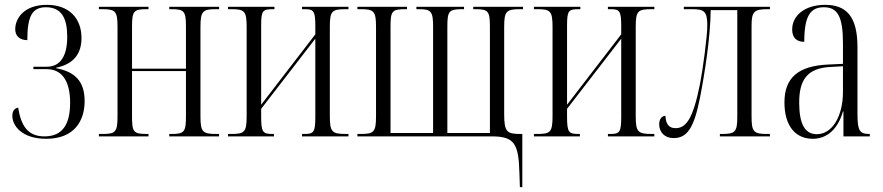

<svg xmlns="http://www.w3.org/2000/svg" viewBox="-20 -564 3653 794"><path d="M171 10C288 10 330 -65 330 -146C330 -226 292 -267 212 -282V-284C286 -299 317 -343 317 -407C317 -488 266 -544 174 -544C78 -544 43 -487 43 -443C43 -415 62 -398 93 -398C93 -497 113 -534 170 -534C235 -534 258 -488 258 -412C258 -334 231 -288 173 -288H118V-278H173C235 -278 270 -231 270 -139C270 -49 238 0 164 0C93 0 67 -46 55 -119C40 -116 31 -105 31 -85C31 -43 72 10 171 10Z M389 0H594V-10H589C532 -10 526 -17 526 -83V-270H749V-83C749 -18 742 -10 689 -10H680V0H886V-10H875C818 -10 809 -18 809 -83V-453C809 -518 819 -526 872 -526H886V-536H680V-526H689C742 -526 749 -518 749 -453V-280H526V-453C526 -518 533 -526 585 -526H594V-536H389V-526H403C457 -526 466 -518 466 -453V-83C466 -17 457 -10 403 -10H389Z M923 0H1113V-10H1107C1067 -10 1060 -17 1060 -81V-114L1284 -404V-82C1284 -18 1278 -10 1240 -10H1229V0H1421V-10H1411C1353 -10 1344 -18 1344 -84V-452C1344 -520 1353 -526 1411 -526H1421V-536H1229V-526H1240C1277 -526 1284 -519 1284 -457V-422L1060 -131V-457C1060 -519 1065 -526 1108 -526H1115V-536H923V-526H936C991 -526 1000 -519 1000 -452V-84C1000 -17 991 -10 936 -10H923Z M2128 152 2130 210H2140V-10H2132C2077 -10 2065 -18 2065 -91V-453C2065 -518 2074 -526 2131 -526H2143V-536H1937V-526H1946C1999 -526 2006 -518 2006 -453V-14H1830V-453C1830 -518 1836 -526 1892 -526H1899V-536H1702V-526H1711C1763 -526 1771 -518 1771 -453V-14H1595V-453C1595 -519 1601 -526 1657 -526H1663V-536H1458V-526H1472C1526 -526 1535 -518 1535 -453V-83C1535 -18 1526 -10 1472 -10H1458V0H2014C2107 0 2125 30 2128 152Z M2188 0H2378V-10H2372C2332 -10 2325 -17 2325 -81V-114L2549 -404V-82C2549 -18 2543 -10 2505 -10H2494V0H2686V-10H2676C2618 -10 2609 -18 2609 -84V-452C2609 -520 2618 -526 2676 -526H2686V-536H2494V-526H2505C2542 -526 2549 -519 2549 -457V-422L2325 -131V-457C2325 -519 2330 -526 2373 -526H2380V-536H2188V-526H2201C2256 -526 2265 -519 2265 -452V-84C2265 -17 2256 -10 2201 -10H2188Z M2765 7C2820 7 2849 -31 2874 -156C2894 -257 2918 -411 2919 -522H3029V-83C3029 -18 3021 -10 2964 -10H2957V0H3164V-10H3153C3097 -10 3088 -18 3088 -83V-458C3088 -518 3100 -526 3156 -526H3164V-536H2808V-526H2841C2889 -526 2905 -520 2905 -460C2905 -412 2886 -274 2875 -218C2845 -66 2815 -34 2773 -34C2743 -34 2733 -56 2732 -85C2716 -85 2706 -70 2706 -50C2706 -17 2729 7 2765 7Z M3341 10C3400 10 3445 -30 3466 -103H3468V0H3577V-10H3575C3537 -10 3526 -21 3526 -90V-369C3526 -496 3480 -544 3392 -544C3310 -544 3256 -501 3256 -442C3256 -407 3275 -391 3306 -391C3306 -498 3331 -534 3387 -534C3443 -534 3466 -497 3466 -385V-300L3402 -297C3282 -291 3224 -243 3224 -141C3224 -40 3272 10 3341 10ZM3358 -9C3308 -9 3285 -52 3285 -140C3285 -232 3317 -282 3413 -287L3466 -290V-184C3466 -84 3422 -9 3358 -9Z"/></svg>

Font: Noto Serif Display ExtraCondensed Light
Style: Regular
Weight: 300
Width: 2
Designer: Monotype Design Team
Foundry: Monotype Imaging Inc.
Version: Version 2.009